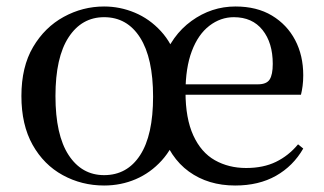

<svg xmlns="http://www.w3.org/2000/svg" viewBox="-20 -557 998 592"><path d="M301 15Q232 15 173.5 -17Q115 -49 80.5 -110.5Q46 -172 46 -261Q46 -351 82 -412Q118 -473 176.5 -505Q235 -537 301 -537Q350 -537 395.5 -518Q441 -499 476 -461Q511 -423 527 -368H481Q509 -448 570.5 -492.5Q632 -537 706 -537Q772 -537 818.5 -509Q865 -481 890 -433.5Q915 -386 915 -325Q915 -307 913 -292Q911 -277 908 -265H493V-297H775Q802 -297 811.5 -312Q821 -327 821 -360Q821 -425 789.5 -464.5Q758 -504 701 -504Q660 -504 625.5 -477.5Q591 -451 571.5 -399.5Q552 -348 552 -273Q552 -192 576 -139.5Q600 -87 642.5 -63Q685 -39 739 -39Q792 -39 831 -58Q870 -77 899 -112L915 -99Q884 -45 831 -15Q778 15 705 15Q622 15 562.5 -28Q503 -71 477 -156H531Q513 -100 478.5 -62Q444 -24 398.5 -4.5Q353 15 301 15ZM301 -17Q372 -17 412 -78.5Q452 -140 452 -259Q452 -378 412 -441Q372 -504 301 -504Q232 -504 191.5 -442Q151 -380 151 -261Q151 -141 191.5 -79Q232 -17 301 -17Z"/></svg>

Font: Noto Serif SC ExtraLight Medium
Style: Regular
Weight: 500
Version: Version 2.002-H1;hotconv 1.1.0;makeotfexe 2.6.0